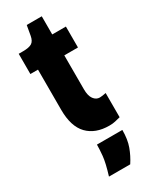

<svg xmlns="http://www.w3.org/2000/svg" viewBox="-222 -682 763 962"><g transform="rotate(-30 159.5 -201.0)"><path d="M230 11Q150 11 105 -35.5Q60 -82 60 -179V-411H16V-528H41Q76 -528 92 -538Q108 -548 113 -576L123 -633H210V-528H289V-407H210V-211Q210 -173 224 -154Q238 -135 259 -135Q267 -135 275.5 -136.5Q284 -138 295 -140V0Q279 4 264.5 7.5Q250 11 230 11ZM100 231Q121 163 124.5 125Q128 87 128 62H275Q275 117 260.5 156.5Q246 196 223 231Z"/></g></svg>

Font: Bricolage Grotesque 12pt Condensed ExtraBold
Style: Regular
Weight: 800
Width: 3
Designer: Mathieu Triay
Foundry: Atelier Triay
Version: Version 1.001; ttfautohint (v1.8.4.7-5d5b);gftools[0.9.33.de